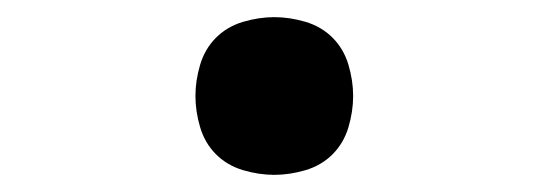

<svg xmlns="http://www.w3.org/2000/svg" viewBox="-20 -452 640 224"><path d="M300 -248Q282 -248 263.5 -253.5Q245 -259 232 -272Q219 -285 213.5 -303.5Q208 -322 208 -340Q208 -358 213.5 -376.5Q219 -395 232 -408Q245 -421 263.5 -426.5Q282 -432 300 -432Q318 -432 336.5 -426.5Q355 -421 368 -408Q381 -395 386.5 -376.5Q392 -358 392 -340Q392 -322 386.5 -303.5Q381 -285 368 -272Q355 -259 336.5 -253.5Q318 -248 300 -248Z"/></svg>

Font: Iosevka Slab Semibold Extended
Style: Regular
Weight: 600
Width: 7
Monospace: yes
Designer: Belleve Invis
Foundry: Belleve Invis
Version: Version 11.1.0; ttfautohint (v1.8.3)